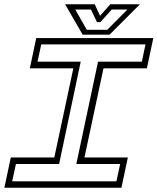

<svg xmlns="http://www.w3.org/2000/svg" viewBox="-30 -878 736 898"><path d="M-9.5 0 20.5 -141.5H224L313 -558.5H109.5L139.5 -700H687L657 -558.5H454L365 -141.5H568L538 0ZM27 -30H514.5L532 -111H327L428.5 -589.5H633.5L650.5 -670.5H163L145.5 -589.5H347.5L246.5 -111H44.5ZM356.5 -716 274.5 -858H413L438 -804L486 -858H624.5L482.5 -716ZM376 -738.5H471.5L566 -833.5H492.5L439.5 -774.5H423.5L395.5 -833.5H322Z"/></svg>

Font: Tourney Expanded Light
Style: Italic
Weight: 300
Width: 7
Italic angle: -12°
Designer: Tyler Finck
Foundry: Etcetera Type Co
Version: Version 1.010; ttfautohint (v1.8.3)